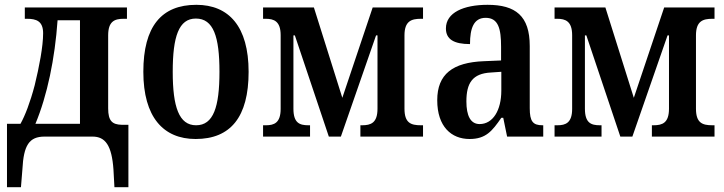

<svg xmlns="http://www.w3.org/2000/svg" viewBox="-20 -567 3005 797"><path d="M9 210H67L73 136C78 36 101 0 165 0H364C417 0 444 36 451 137L455 210H513V-49H485C446 -50 429 -65 429 -117V-420C429 -478 455 -489 493 -489H507V-536H83V-489H92C130 -489 159 -480 159 -429C159 -374 143 -291 124 -213C105 -141 84 -87 65 -53H9ZM127 -53C176 -170 208 -324 219 -483H312V-53Z M792 10C937 10 1012 -81 1012 -269C1012 -457 930 -547 795 -547C650 -547 575 -457 575 -269C575 -81 658 10 792 10ZM794 -47C723 -47 697 -123 697 -269C697 -415 722 -490 793 -490C866 -490 891 -415 891 -269C891 -123 866 -47 794 -47Z M1072 0H1267V-47H1260C1223 -47 1198 -57 1198 -116V-420H1204L1345 0H1395L1541 -420H1547V-116C1547 -57 1520 -47 1483 -47H1476V0H1736V-47H1727C1685 -47 1659 -57 1659 -116V-420C1659 -479 1687 -489 1727 -489H1736V-536H1527L1401 -161L1283 -536H1072V-489H1083C1117 -489 1145 -479 1145 -421V-115C1145 -57 1118 -47 1084 -47H1072Z M1929 10C1997 10 2023 -23 2061 -78H2069L2085 0H2235V-47H2232C2192 -47 2179 -63 2179 -118V-376C2179 -501 2120 -547 2004 -547C1905 -547 1831 -515 1831 -449C1831 -404 1864 -384 1931 -384C1931 -449 1946 -493 1996 -493C2049 -493 2060 -447 2060 -373V-316L1989 -313C1859 -308 1795 -259 1795 -151C1795 -41 1854 10 1929 10ZM1971 -52C1933 -52 1916 -87 1916 -146C1916 -222 1941 -262 2018 -266L2061 -269V-191C2061 -109 2026 -52 1971 -52Z M2282 0H2477V-47H2470C2433 -47 2408 -57 2408 -116V-420H2414L2555 0H2605L2751 -420H2757V-116C2757 -57 2730 -47 2693 -47H2686V0H2946V-47H2937C2895 -47 2869 -57 2869 -116V-420C2869 -479 2897 -489 2937 -489H2946V-536H2737L2611 -161L2493 -536H2282V-489H2293C2327 -489 2355 -479 2355 -421V-115C2355 -57 2328 -47 2294 -47H2282Z"/></svg>

Font: Noto Serif Condensed Semi
Style: Regular
Weight: 600
Width: 3
Designer: Monotype Design Team
Foundry: Monotype Imaging Inc.
Version: Version 1.002